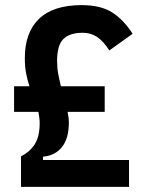

<svg xmlns="http://www.w3.org/2000/svg" viewBox="-20 -730 560 750"><path d="M62 0V-119Q97 -137 116 -167Q135 -197 135 -249Q135 -260 133.5 -271Q132 -282 130 -293H35V-393H95Q87 -417 82 -443.5Q77 -470 77 -503Q77 -603 132.5 -656.5Q188 -710 299 -710Q373 -710 418 -681.5Q463 -653 498 -598L407 -533Q384 -569 359.5 -585.5Q335 -602 303 -602Q253 -602 228 -578Q203 -554 203 -492Q203 -465 207.5 -441Q212 -417 218 -393H389V-293H244Q249 -270 249 -252Q249 -189 222 -155.5Q195 -122 148 -118V-105H484V0Z"/></svg>

Font: IBM Plex Sans Cond SmBld
Style: Regular
Weight: 600
Width: 3
Designer: Mike Abbink, Paul van der Laan, Pieter van Rosmalen
Foundry: Bold Monday
Version: Version 1.3